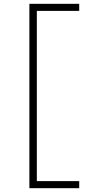

<svg xmlns="http://www.w3.org/2000/svg" viewBox="-20 -843 540 1006"><path d="M134 143V-823H395V-786H173V106H395V143Z"/></svg>

Font: Iosevka SS18 Extralight
Style: Regular
Weight: 200
Monospace: yes
Designer: Belleve Invis
Foundry: Belleve Invis
Version: Version 25.1.1; ttfautohint (v1.8.4)